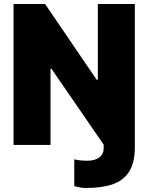

<svg xmlns="http://www.w3.org/2000/svg" viewBox="-20 -727 744 963"><path d="M501 0 238.3 -381.8H233.4V0H47.9V-707H206.1L464.8 -327.1H470.7V-707H656.2V12.7Q656.2 89.8 627.2 134.5Q598.1 179.2 544.4 197.5Q490.7 215.8 410.2 215.8Q383.3 215.8 352.5 206.1V72.3Q383.3 79.1 418 79.1Q456.1 79.1 478 62.5Q500 45.9 500 16.6V0Z"/></svg>

Font: Pretendard GOV Black
Style: Regular
Weight: 900
Designer: Base glyphs from Inter by Rasmus Andersson; Hangeul glyphs from Noto Sans CJK(Source Han Sans) by Jang Soo-young and Kan
Foundry: Kil Hyung-jin
Version: Version 1.309